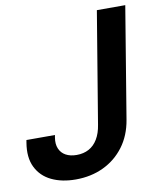

<svg xmlns="http://www.w3.org/2000/svg" viewBox="-89 -793 718 868"><g transform="rotate(-10 270.0 -359.5)"><path d="M189 9.8Q125 9.8 77.9 -12.9Q30.8 -35.6 8.5 -81.1Q-13.7 -126.5 -2.4 -193.4L-0.5 -204.6H130.4L128.4 -193.4Q123.5 -164.1 132.6 -142.6Q141.6 -121.1 162.1 -109.9Q182.6 -98.6 211.9 -98.6Q243.7 -98.6 268.1 -111.8Q292.5 -125 308.3 -151.4Q324.2 -177.7 330.1 -215.8L415 -727.5H545.4L460.9 -215.8Q449.2 -145.5 411.4 -95Q373.5 -44.4 316.4 -17.3Q259.3 9.8 189 9.8Z"/></g></svg>

Font: Inter Tight SemiBold
Style: Italic
Weight: 600
Italic angle: -9.39999°
Designer: Rasmus Andersson
Foundry: rsms
Version: Version 3.004